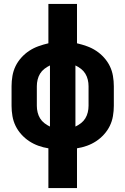

<svg xmlns="http://www.w3.org/2000/svg" viewBox="-20 -755 640 980"><path d="M227 205V2Q201 -2 176 -11Q151 -20 129 -34.5Q107 -49 89 -69Q71 -89 59.5 -112.5Q48 -136 43.5 -162.5Q39 -189 39 -215V-315Q39 -341 43.5 -367.5Q48 -394 59.5 -417.5Q71 -441 89 -461Q107 -481 129 -495.5Q151 -510 176 -519Q201 -528 227 -534V-735H373V-534Q399 -528 424 -519Q449 -510 471 -495.5Q493 -481 511 -461Q529 -441 540.5 -417.5Q552 -394 556.5 -367.5Q561 -341 561 -315V-215Q561 -189 556.5 -162.5Q552 -136 540.5 -112.5Q529 -89 511 -69Q493 -49 471 -34.5Q449 -20 424 -11Q399 -2 373 2V205ZM235 -109V-421Q220 -414 206.5 -403.5Q193 -393 184.5 -379Q176 -365 172 -348.5Q168 -332 168 -315V-215Q168 -198 172 -181.5Q176 -165 184.5 -151Q193 -137 206.5 -126.5Q220 -116 235 -109ZM365 -109Q380 -116 393.5 -126.5Q407 -137 415.5 -151Q424 -165 428 -181.5Q432 -198 432 -215V-315Q432 -332 428 -348.5Q424 -365 415.5 -379Q407 -393 393.5 -403.5Q380 -414 365 -421Z"/></svg>

Font: Iosevka Slab Heavy Extended
Style: Regular
Weight: 900
Width: 7
Monospace: yes
Designer: Belleve Invis
Foundry: Belleve Invis
Version: Version 11.1.0; ttfautohint (v1.8.3)